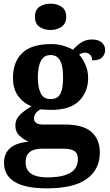

<svg xmlns="http://www.w3.org/2000/svg" viewBox="-20 -790 600 1050"><path d="M236 240Q118 240 60 204.5Q2 169 2 101Q2 65 17.5 40.5Q33 16 63.5 2Q94 -12 137 -15Q110 -26 87 -47.5Q64 -69 64 -104Q64 -137 89 -162Q114 -187 153 -209Q109 -225 80 -264Q51 -303 51 -364Q51 -452 102 -500.5Q153 -549 260 -549Q295 -549 326 -540Q357 -531 379 -518Q405 -547 429 -560.5Q453 -574 483 -574Q519 -574 537 -557Q555 -540 555 -517Q555 -495 540 -477.5Q525 -460 484 -460Q484 -480 472 -491Q460 -502 446 -502Q438 -502 428 -499Q418 -496 413 -491Q433 -469 447.5 -435Q462 -401 462 -364Q462 -288 413 -238.5Q364 -189 260 -189Q249 -189 230 -190Q211 -191 202 -192Q188 -186 177 -172.5Q166 -159 166 -141Q166 -125 179 -117Q192 -109 213 -109H334Q434 -109 480 -68.5Q526 -28 526 44Q526 136 455 188Q384 240 236 240ZM238 180Q297 180 334 168.5Q371 157 388.5 135Q406 113 406 80Q406 48 386 35.5Q366 23 325 23H209Q189 23 168.5 28.5Q148 34 134 50Q120 66 120 99Q120 126 133.5 144Q147 162 173.5 171Q200 180 238 180ZM257 -248Q284 -248 298.5 -262Q313 -276 319 -302.5Q325 -329 325 -365Q325 -402 319 -430Q313 -458 298 -473.5Q283 -489 256 -489Q230 -489 215 -473Q200 -457 193.5 -429Q187 -401 187 -364Q187 -312 202.5 -280Q218 -248 257 -248ZM256 -626Q220 -626 195.5 -643.5Q171 -661 171 -698Q171 -736 196 -753Q221 -770 257 -770Q291 -770 316.5 -753Q342 -736 342 -698Q342 -661 316.5 -643.5Q291 -626 256 -626Z"/></svg>

Font: Noto Serif Gujarati
Style: Bold
Weight: 700
Version: Version 2.102